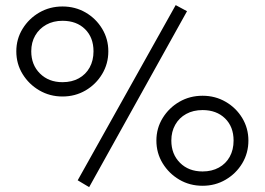

<svg xmlns="http://www.w3.org/2000/svg" viewBox="-20 -736 1063 771"><path d="M338 15.5 292 -12 685.5 -715.5 731 -691ZM231 -348.5Q180 -348.5 138 -373Q96 -397.5 70.8 -438.5Q45.5 -479.5 45.5 -530Q45.5 -579.5 70.8 -620.5Q96 -661.5 138 -685.8Q180 -710 231 -710Q282 -710 323.8 -685.8Q365.5 -661.5 390.2 -620.5Q415 -579.5 415 -530Q415 -480 390.2 -438.8Q365.5 -397.5 323.8 -373Q282 -348.5 231 -348.5ZM231 -406Q268.5 -406 296.5 -421.5Q324.5 -437 340 -465Q355.5 -493 355.5 -530Q355.5 -585.5 321.5 -619Q287.5 -652.5 231 -652.5Q194 -652.5 165.8 -636.8Q137.5 -621 121.5 -593.5Q105.5 -566 105.5 -530Q105.5 -475.5 140.5 -440.8Q175.5 -406 231 -406ZM793.5 10Q742 10 700.2 -14.5Q658.5 -39 633.2 -80.2Q608 -121.5 608 -171.5Q608 -221 633.2 -262Q658.5 -303 700.2 -327.2Q742 -351.5 793.5 -351.5Q844.5 -351.5 886.2 -327.2Q928 -303 952.8 -262Q977.5 -221 977.5 -171.5Q977.5 -121.5 952.8 -80.2Q928 -39 886.2 -14.5Q844.5 10 793.5 10ZM793.5 -47.5Q830.5 -47.5 858.8 -63Q887 -78.5 902.5 -106.5Q918 -134.5 918 -171.5Q918 -227 883.8 -260.5Q849.5 -294 793.5 -294Q756 -294 727.8 -278.5Q699.5 -263 683.8 -235.2Q668 -207.5 668 -171.5Q668 -117 702.8 -82.2Q737.5 -47.5 793.5 -47.5Z"/></svg>

Font: Geologica Cursive ExtraLight
Style: Regular
Weight: 250
Designer: Sindre Bremnes, Frode Helland
Foundry: Monokrom Skriftforlag AS
Version: Version 1.010;gftools[0.9.28]